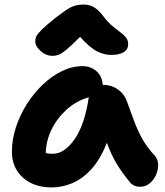

<svg xmlns="http://www.w3.org/2000/svg" viewBox="-20 -809 723 839"><path d="M206 10Q128 10 80 -33Q32 -76 32 -147Q32 -198 49 -251Q66 -304 96 -352Q126 -400 165.5 -438Q205 -476 250 -498Q295 -520 341 -520Q376 -520 401 -498.5Q426 -477 429 -438H431Q469 -438 497 -417Q525 -396 535 -365Q552 -318 566.5 -279Q581 -240 601 -203.5Q621 -167 657 -128Q670 -113 671 -91Q672 -69 662.5 -46.5Q653 -24 635 -8.5Q617 7 593 7Q575 7 563.5 0.5Q552 -6 545 -16Q513 -55 490 -93Q467 -131 447 -185Q418 -112 379 -69.5Q340 -27 295.5 -8.5Q251 10 206 10ZM211 -137Q261 -137 305.5 -200Q350 -263 368 -384Q313 -368 271 -330Q229 -292 205 -242.5Q181 -193 180 -140Q193 -137 211 -137ZM210 -565Q181 -565 157.5 -586Q134 -607 134 -629Q134 -639 138.5 -649.5Q143 -660 161.5 -678.5Q180 -697 221 -730Q250 -752 269 -765Q288 -778 305.5 -783.5Q323 -789 347 -789Q372 -789 391.5 -777Q411 -765 430 -740Q452 -711 472 -694.5Q492 -678 507 -667Q522 -656 531 -644.5Q540 -633 540 -615Q540 -593 520.5 -581Q501 -569 466 -569Q435 -569 403.5 -585Q372 -601 330 -648Q290 -608 268.5 -590.5Q247 -573 234.5 -569Q222 -565 210 -565Z"/></svg>

Font: Shantell Sans Normal
Style: Bold
Weight: 700
Designer: Stephen Nixon, Anya Danilova, Shantell Martin
Foundry: Arrow Type
Version: Version 1.009;[a7da0bfa3]